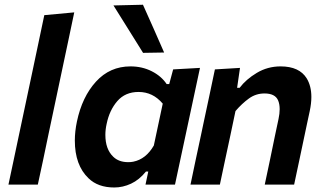

<svg xmlns="http://www.w3.org/2000/svg" viewBox="-20 -798 1404 830"><path d="M16.5 0Q28 -54 38.8 -104.8Q49.5 -155.5 62.5 -217L121 -493Q134 -554.5 146.5 -613.8Q159 -673 171.5 -732.5L301 -744.5Q288.5 -685 275.5 -623.2Q262.5 -561.5 248 -493.5L189.5 -217Q176.5 -154.5 166 -104.5Q155 -54 143.5 0Z M474 12.5Q403.5 12.5 362.5 -27.5Q303.5 -84 303.5 -190.5Q303.5 -229.5 312.5 -272.5Q335 -379.5 395 -445.2Q455 -511 544 -511Q594.5 -511 636 -490Q677.5 -469 700.5 -434.5H711.5L728.5 -498L844.5 -504.5L736.5 0H609L621 -56.5H611Q582 -20.5 546.5 -4Q511 12.5 474 12.5ZM534.5 -97Q546 -97 556 -99Q611 -110 645 -169L683.5 -350Q641 -400.5 579 -400.5Q521.5 -400.5 487.2 -361Q453 -321.5 441 -262.5Q435.5 -238 435.5 -215Q435.5 -153 469.5 -120.5Q493.5 -97 534.5 -97ZM598.5 -569.5Q568 -619 535.5 -670.5Q503 -722 470.5 -774.5L598 -777.5L644 -674.5Q666.5 -623 689.5 -571Z M803.5 0Q815 -53.5 825.5 -105Q836.5 -155.5 849.5 -217L860 -267Q871 -318.5 883.5 -377Q896 -435.5 909 -498L1017.5 -504.5L1005 -418.5H1016Q1043.5 -455 1090.2 -483Q1137 -511 1193 -511Q1274 -511 1306 -459Q1326 -426 1326 -379Q1326 -351 1319 -318Q1314.5 -297 1309 -271.5Q1303.5 -246 1297.5 -217Q1284.5 -155.5 1273.8 -104.8Q1263 -54 1251.5 0H1124.5Q1136 -54.5 1146.5 -104Q1156.5 -153.5 1168.5 -210.5L1184 -283.5Q1189 -307 1189 -326Q1189 -348.5 1182 -364.5Q1169 -394 1123.5 -394Q1086 -394 1056 -372.2Q1026 -350.5 998 -318L975.5 -211Q963 -153.5 952.5 -103.8Q942 -54 930.5 0Z"/></svg>

Font: Heraclito SemiBold
Style: Italic
Weight: 600
Italic angle: -12°
Designer: Kostas Bartsokas (font) & Cristiano Sobral (main changes)
Foundry: Kostas Bartsokas (font) & Cristiano Sobral (main changes)
Version: Version 1.00;July 8, 2020;FontCreator 13.0.0.2655 64-bit